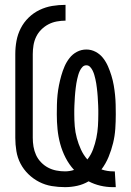

<svg xmlns="http://www.w3.org/2000/svg" viewBox="-20 -763 540 791"><path d="M445 8Q419 8 393.5 2Q368 -4 345 -16Q323 -3 298 2.5Q273 8 248 8Q220 8 193 3.5Q166 -1 141.5 -13.5Q117 -26 97 -45.5Q77 -65 64.5 -89Q52 -113 47.5 -140.5Q43 -168 43 -195V-540Q43 -568 48 -595Q53 -622 65.5 -646.5Q78 -671 98 -690.5Q118 -710 143 -722Q168 -734 195 -738.5Q222 -743 250 -743V-678Q232 -678 213.5 -674.5Q195 -671 179 -662.5Q163 -654 150 -641Q137 -628 129 -611.5Q121 -595 118 -576.5Q115 -558 115 -540V-195Q115 -177 118 -159Q121 -141 128.5 -124.5Q136 -108 149 -94.5Q162 -81 178 -72.5Q194 -64 212 -60.5Q230 -57 248 -57Q257 -57 266.5 -58.5Q276 -60 285 -63Q264 -86 250 -113.5Q236 -141 228 -170.5Q220 -200 217 -230.5Q214 -261 214 -292Q214 -312 214.5 -332Q215 -352 217 -372Q219 -392 223 -412Q227 -432 232.5 -451.5Q238 -471 246 -489.5Q254 -508 266.5 -524Q279 -540 297 -549.5Q315 -559 336 -559Q356 -559 374 -549.5Q392 -540 404.5 -524Q417 -508 425 -489.5Q433 -471 439 -451.5Q445 -432 448.5 -412Q452 -392 454 -372Q456 -352 456.5 -332Q457 -312 457 -292Q457 -262 455 -232.5Q453 -203 446 -174Q439 -145 427.5 -117Q416 -89 398 -65Q410 -61 422 -59Q434 -57 446 -57H453L457 8ZM340 -106Q355 -125 363.5 -148Q372 -171 377 -195Q382 -219 383.5 -243.5Q385 -268 385 -292Q385 -301 385 -310Q385 -319 384.5 -328Q384 -337 383.5 -346.5Q383 -356 382.5 -365Q382 -374 381 -383Q380 -392 379 -401Q378 -410 376.5 -419Q375 -428 373 -437Q371 -446 368.5 -454.5Q366 -463 362 -471.5Q358 -480 351.5 -487Q345 -494 336 -494Q326 -494 319.5 -487Q313 -480 309 -471.5Q305 -463 302.5 -454.5Q300 -446 298 -437Q296 -428 294.5 -419Q293 -410 292 -401Q291 -392 290 -383Q289 -374 288.5 -365Q288 -356 287.5 -346.5Q287 -337 286.5 -328Q286 -319 286 -310Q286 -301 286 -292Q286 -267 288 -242.5Q290 -218 296.5 -194Q303 -170 313.5 -147Q324 -124 340 -106Z"/></svg>

Font: Iosevka Fixed
Style: Regular
Weight: 400
Monospace: yes
Designer: Belleve Invis
Foundry: Belleve Invis
Version: Version 33.2.4